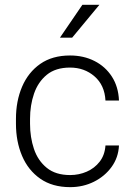

<svg xmlns="http://www.w3.org/2000/svg" viewBox="-20 -769 556 799"><path d="M272 -40.5Q308.6 -40.5 341.1 -54.7Q373.5 -68.8 394.8 -96.2Q416 -123.5 418.9 -163.6H475.1Q472.7 -113.3 444.3 -74.2Q416 -35.2 370.8 -12.7Q325.7 9.8 272 9.8Q197.8 9.8 147.5 -25.4Q97.2 -60.5 71.8 -120.4Q46.4 -180.2 46.4 -253.9V-274.4Q46.4 -348.6 72 -408.4Q97.7 -468.3 147.7 -503.2Q197.8 -538.1 271.5 -538.1Q328.1 -538.1 373.3 -515.1Q418.5 -492.2 445.6 -450.2Q472.7 -408.2 475.1 -350.6H418.9Q415.5 -414.6 373.3 -451.2Q331.1 -487.8 271.5 -487.8Q211.4 -487.8 174.8 -457.8Q138.2 -427.7 121.6 -379.2Q105 -330.6 105 -274.4V-253.9Q105 -197.8 121.3 -149.2Q137.7 -100.6 174.6 -70.6Q211.4 -40.5 272 -40.5ZM229.5 -612.3 322.8 -749H393.6L280.3 -612.3Z"/></svg>

Font: Vazirmatn RD UI FD ExtraLight
Style: Regular
Weight: 200
Designer: Saber Rastikerdar
Foundry: Saber Rastikerdar
Version: Version 33.003